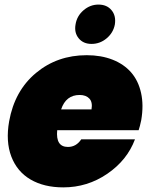

<svg xmlns="http://www.w3.org/2000/svg" viewBox="-20 -812 656 839"><path d="M328.1 -397Q268.1 -397 247.1 -334H379.9Q385.3 -365.7 370.4 -381.3Q355.5 -397 328.1 -397ZM569.8 -203.1Q535.6 -111.8 448.7 -52.5Q361.8 6.8 256.8 6.8Q172.4 6.8 113.5 -27.6Q54.7 -62 29.5 -127.9Q4.4 -193.8 20 -282.2Q43.9 -415.5 137.2 -493.2Q230.5 -570.8 358.9 -570.8Q421.9 -570.8 471.7 -551.3Q521.5 -531.7 553 -495.6Q584.5 -459.5 596.4 -406Q608.4 -352.5 597.2 -287.1Q591.3 -258.8 585.9 -243.2H230Q222.7 -169.9 276.9 -169.9Q313 -169.9 335 -203.1ZM379.9 -620.1Q343.8 -620.1 323.7 -644.8Q303.7 -669.4 310.1 -705.1Q315.9 -742.2 345 -767.1Q374 -792 410.2 -792Q447.3 -792 467.5 -767.3Q487.8 -742.7 481.9 -705.1Q475.1 -668.9 446 -644.5Q417 -620.1 379.9 -620.1Z"/></svg>

Font: SVN-Poppins Black
Style: Italic
Weight: 900
Italic angle: -10°
Designer: Ninad Kale (Devanagari), Jonny Pinhorn (Latin)
Foundry: Indian Type Foundry
Version: Version 3.002 2017